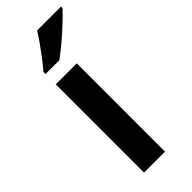

<svg xmlns="http://www.w3.org/2000/svg" viewBox="-250 -801 835 835"><g transform="rotate(-45 167.5 -383.0)"><path d="M209 0H80V-543H209ZM335 -756Q318 -738 287.5 -709Q257 -680 223.5 -652Q190 -624 165 -606H80V-619Q96 -637 116 -663Q136 -689 155.5 -716.5Q175 -744 188 -766H335Z"/></g></svg>

Font: Noto Sans Sora Sompeng Semi
Style: Bold
Weight: 700
Designer: Monotype Design Team. David Williams.
Foundry: Monotype Imaging Inc.
Version: Version 2.101; ttfautohint (v1.8.4.7-5d5b)